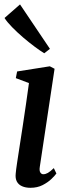

<svg xmlns="http://www.w3.org/2000/svg" viewBox="-20 -862 327 892"><path d="M121.5 10.5Q99 10.5 82.5 3.2Q66 -4 58.2 -18.8Q50.5 -33.5 53 -56Q54.5 -73.5 59.5 -106.5Q64.5 -139.5 71.2 -182.8Q78 -226 85.5 -275.5Q93 -325 100.5 -376.5Q108 -428 114.5 -476L53.5 -499L59.5 -530L211.5 -554L233.5 -542.5L165 -87.5Q162 -69.5 167.2 -61Q172.5 -52.5 181 -52.5Q191.5 -52.5 202.5 -58.8Q213.5 -65 230 -81L242 -56Q235.5 -46.5 219.2 -30.8Q203 -15 178.2 -2.2Q153.5 10.5 121.5 10.5ZM185.5 -614.5Q167.5 -625.5 141.2 -645Q115 -664.5 87.2 -688.2Q59.5 -712 36.2 -735.8Q13 -759.5 1 -778.5L73 -841.5L212 -635Z"/></svg>

Font: Merriweather 48pt Medium
Style: Italic
Weight: 500
Italic angle: -7.8°
Version: Version 2.101